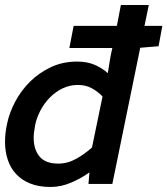

<svg xmlns="http://www.w3.org/2000/svg" viewBox="-30 -732 666 764"><path d="M336 -145 378 -348Q358 -369 334 -381.5Q310 -394 280 -394Q247 -394 218.5 -380Q190 -366 168 -343.5Q146 -321 131 -292.5Q116 -264 110 -235Q108 -222 106 -209.5Q104 -197 104 -184Q104 -137 127.5 -109Q151 -81 202 -81Q239 -81 273 -100Q307 -119 336 -145ZM399 -441Q403 -466 407 -491Q411 -516 417 -541H246L263 -629H435L451 -712H562L545 -629H616L601 -548L528 -542L417 0H322L326 -46Q294 -23 253.5 -5.5Q213 12 171 12Q125 12 91 -1.5Q57 -15 34.5 -39Q12 -63 1 -96Q-10 -129 -10 -167Q-10 -202 -2 -239Q7 -283 30.5 -327.5Q54 -372 90 -407.5Q126 -443 173 -465Q220 -487 277 -487Q315 -487 344.5 -475Q374 -463 399 -441Z"/></svg>

Font: Codetta
Style: Bold Italic
Weight: 700
Italic angle: -11°
Designer: Ulrich Proeller
Foundry: PROSA GmbH
Version: Version 2.00;September 29, 2018;FontCreator 11.5.0.2427 64-b